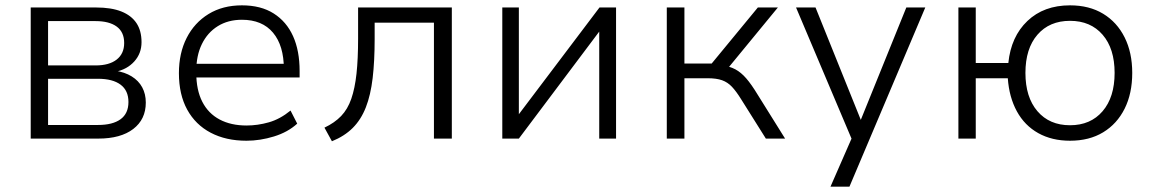

<svg xmlns="http://www.w3.org/2000/svg" viewBox="-20 -519 4324 719"><path d="M95 0V-491H339Q397 -491 434.5 -476Q472 -461 491 -432.5Q510 -404 510 -361Q510 -319 483 -289Q456 -259 412 -250V-254Q447 -249 473 -233Q499 -217 512.5 -192Q526 -167 526 -135Q526 -72 479 -36Q432 0 348 0ZM160 -51H347Q402 -51 431.5 -72.5Q461 -94 461 -137Q461 -180 431.5 -202Q402 -224 347 -224H160ZM160 -274H338Q389 -274 417 -296Q445 -318 445 -358Q445 -399 417 -419.5Q389 -440 338 -440H160Z M903 8Q826 8 769 -22Q712 -52 681 -108.5Q650 -165 650 -245Q650 -320 679 -377Q708 -434 761 -466.5Q814 -499 886 -499Q957 -499 1005 -468.5Q1053 -438 1077.5 -383.5Q1102 -329 1102 -253V-229H697V-280H1063L1043 -261Q1043 -348 1002.5 -396.5Q962 -445 886 -445Q834 -445 795.5 -421Q757 -397 736 -354Q715 -311 715 -253V-246Q715 -182 737.5 -138Q760 -94 802.5 -71.5Q845 -49 903 -49Q945 -49 987 -61Q1029 -73 1068 -105L1093 -56Q1058 -24 1006 -8Q954 8 903 8Z M1223 10 1195 -41Q1233 -59 1257.5 -84.5Q1282 -110 1295.5 -149Q1309 -188 1315 -243Q1321 -298 1321 -375V-491H1672V0H1605V-434H1383V-373Q1383 -290 1375.5 -226.5Q1368 -163 1350 -117Q1332 -71 1301 -40Q1270 -9 1223 10Z M1861 0V-491H1923V-78H1913L2225 -491H2287V0H2224V-414H2234L1923 0Z M2477 0V-491H2543V-281H2645L2818 -491H2893L2699 -255L2681 -275Q2712 -271 2733.5 -259.5Q2755 -248 2774.5 -225.5Q2794 -203 2817 -165L2920 0H2848L2755 -148Q2737 -177 2721 -194Q2705 -211 2684 -218.5Q2663 -226 2630 -226H2543V0Z M3090 180 3178 -21V22L2961 -491H3034L3208 -59H3199L3374 -491H3445L3161 180Z M3987 8Q3919 8 3868 -20.5Q3817 -49 3788 -102Q3759 -155 3754 -226H3634V0H3569V-491H3634V-283H3756Q3766 -382 3827.5 -440.5Q3889 -499 3987 -499Q4059 -499 4111 -467.5Q4163 -436 4191.5 -379Q4220 -322 4220 -246Q4220 -169 4191.5 -112Q4163 -55 4111 -23.5Q4059 8 3987 8ZM3987 -50Q4064 -50 4109 -102.5Q4154 -155 4154 -246Q4154 -337 4109 -389Q4064 -441 3987 -441Q3910 -441 3865 -389Q3820 -337 3820 -246Q3820 -155 3865 -102.5Q3910 -50 3987 -50Z"/></svg>

Font: Nunito Sans 9pt Light
Style: Regular
Weight: 300
Version: Version 3.101;gftools[0.9.27]